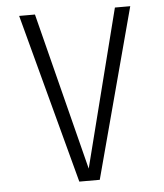

<svg xmlns="http://www.w3.org/2000/svg" viewBox="-52 -776 705 823"><g transform="rotate(-5 300.0 -365.0)"><path d="M256 0 61 -730H129L301 -52L473 -730H539L344 0Z"/></g></svg>

Font: Tiny ExtraLight
Style: Regular
Weight: 200
Monospace: yes
Designer: Philipp Nurullin, Konstantin Bulenkov
Foundry: JetBrains
Version: Version 2.251; ttfautohint (v1.8.4.7-5d5b)